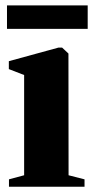

<svg xmlns="http://www.w3.org/2000/svg" viewBox="-20 -708 352 728"><path d="M14 0V-28L71.5 -43.5V-423.5L13.5 -446V-476L201.5 -527.5H215.5L239.5 -505L240 -43.5L300.5 -28V0ZM312.5 -687.5V-598.5H6.5V-687.5Z"/></svg>

Font: Merriweather 120pt Black
Style: Regular
Weight: 900
Designer: Eben Sorkin
Foundry: Eben Sorkin
Version: Version 2.100